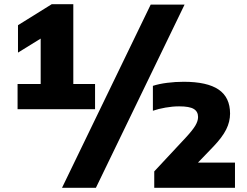

<svg xmlns="http://www.w3.org/2000/svg" viewBox="-20 -830 1179 918"><path d="M330.5 -428.5H434.5V-308H64V-428.5H174.5V-645.5L66 -578.5V-709.5L227.5 -810H330.5ZM276.5 68 700.5 -808H862.5L438.5 68ZM1103.5 -52.5V68H717.5V-10.5L869 -173Q900.5 -207 913.8 -229.2Q927 -251.5 927 -270.5Q927 -296.5 906.5 -309Q886 -321.5 836.5 -321.5Q805 -321.5 771 -315.5Q737 -309.5 711 -300.5V-419.5Q740 -429 779.2 -434Q818.5 -439 858.5 -439Q970.5 -439 1025.2 -401.8Q1080 -364.5 1080 -287Q1080 -248 1061.5 -211Q1043 -174 1001.5 -130.5L926.5 -52.5Z"/></svg>

Font: Encode Sans Semi Expanded ExBd
Style: Regular
Weight: 800
Width: 6
Designer: Multiple Designers
Foundry: Impallari Type
Version: Version 2.000